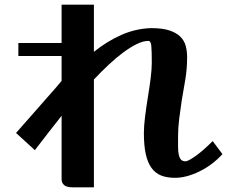

<svg xmlns="http://www.w3.org/2000/svg" viewBox="-20 -707 1040 826"><path d="M295 99Q266 99 255.5 89Q245 79 245 65V-209Q213 -168 185.5 -133Q158 -98 130 -61L49 -135Q95 -187 126.5 -223Q158 -259 180.5 -284.5Q203 -310 218 -327Q233 -344 245 -359V-466H59V-522H245V-687H384V-484Q441 -530 502.5 -557Q564 -584 630 -586Q679 -586 709 -576Q739 -566 756 -549Q773 -532 779 -509.5Q785 -487 785 -461Q785 -412 777.5 -366.5Q770 -321 762 -276Q756 -237 751 -196.5Q746 -156 746 -121Q746 -96 746 -76Q746 -56 749 -42Q752 -28 758.5 -20.5Q765 -13 778 -13Q789 -13 821 -35.5Q853 -58 895 -100L937 -44Q893 4 837 31Q781 58 733 58Q698 58 673 48Q648 38 631.5 15Q615 -8 607 -44.5Q599 -81 599 -135Q599 -164 604 -204.5Q609 -245 616 -288Q623 -330 628 -369.5Q633 -409 633 -437Q633 -488 631 -509.5Q629 -531 618 -531Q596 -531 568.5 -517.5Q541 -504 510.5 -481.5Q480 -459 448 -429Q416 -399 384 -365V99Z"/></svg>

Font: Cafe24 ClassicType
Style: Regular
Weight: 400
Designer: Cafe24 thkim, hmlim, mnelim & 4IR
Foundry: Cafe24
Version: Version 1.000